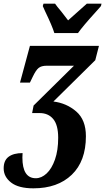

<svg xmlns="http://www.w3.org/2000/svg" viewBox="-52 -786 573 1046"><path d="M-32 131Q-32 88 -5 68Q22 48 71 48L70 72Q70 185 143 185Q174 185 202 159Q230 133 247.5 83Q265 33 265 -35Q265 -105 238 -137.5Q211 -170 164 -170H123L131 -211L351 -428H203Q173 -428 158 -415.5Q143 -403 126 -367L111 -336H57L111 -536H487L467 -458L239 -233Q311 -224 363.5 -178.5Q416 -133 416 -44Q416 92 339 166Q262 240 130 240Q49 240 8.5 208.5Q-32 177 -32 131ZM194 -724 181 -753 185 -766H248Q258 -751 282 -723Q289 -713 299 -701Q309 -689 319 -675L421 -766H501L498 -753L468 -719Q398 -642 373 -606H244Q233 -643 194 -724Z"/></svg>

Font: Noto Serif CondExtraBold
Style: Italic
Weight: 800
Width: 3
Italic angle: -12°
Designer: Monotype Design Team
Foundry: Monotype Imaging Inc.
Version: Version 1.001